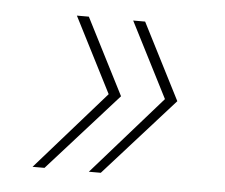

<svg xmlns="http://www.w3.org/2000/svg" viewBox="-34 -441 450 384"><g transform="rotate(5 190.5 -248.5)"><path d="M157 -94 296 -252 219 -403H243L321 -250L181 -94ZM44 -94 183 -252 106 -403H130L208 -250L68 -94Z"/></g></svg>

Font: TypoPRO Montserrat
Style: Italic
Weight: 250
Italic angle: -11.3°
Designer: Julieta Ulanovsky
Foundry: Julieta Ulanovsky
Version: Version 6.001